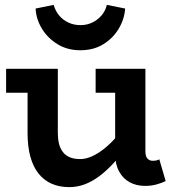

<svg xmlns="http://www.w3.org/2000/svg" viewBox="-20 -753 716 787"><path d="M264 14Q223 14 191.5 0Q160 -14 138 -41.5Q116 -69 104.5 -110.5Q93 -152 93 -207V-471H217V-208Q217 -185 221.5 -165.5Q226 -146 236.5 -131.5Q247 -117 264.5 -109Q282 -101 309 -101Q332 -101 356.5 -112Q381 -123 406.5 -143Q432 -163 458 -193Q484 -223 511 -260V-163Q478 -120 448 -87Q418 -54 388 -31.5Q358 -9 327.5 2.5Q297 14 264 14ZM5 -373V-471H195V-373ZM575 9Q539 9 511.5 -6Q484 -21 468 -50.5Q452 -80 452 -122V-471H576V-133Q576 -112 584.5 -103Q593 -94 605 -94Q615 -94 621.5 -95.5Q628 -97 633 -100L659 -11Q646 -4 623.5 2.5Q601 9 575 9ZM372 -373V-471H560V-373ZM309 -547Q256 -547 215.5 -572Q175 -597 151.5 -636Q128 -675 126 -718L200 -733Q207 -708 222.5 -689.5Q238 -671 260.5 -660.5Q283 -650 310 -650Q336 -650 358 -660.5Q380 -671 396 -689.5Q412 -708 418 -733L493 -718Q490 -675 467 -636Q444 -597 404 -572Q364 -547 309 -547Z"/></svg>

Font: BioRhyme ExtraBold
Style: Bold
Weight: 700
Version: Version 1.600;gftools[0.9.33]